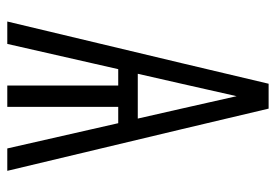

<svg xmlns="http://www.w3.org/2000/svg" viewBox="-138 -638 775 540"><g transform="rotate(90 250.0 -367.5)"><path d="M40 0 157 -490 215 -735H285L343 -490L460 0H397L326 -312H280V0H220V-312H174L103 0ZM313 -367 285 -490Q276 -529 267.5 -567.5Q259 -606 250 -645Q241 -606 232.5 -567.5Q224 -529 215 -490L187 -367Z"/></g></svg>

Font: Iosevka Custom Light
Style: Regular
Weight: 300
Monospace: yes
Designer: Belleve Invis
Foundry: Belleve Invis
Version: Version 27.3.5